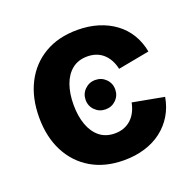

<svg xmlns="http://www.w3.org/2000/svg" viewBox="-104 -662 796 781"><g transform="rotate(-20 294.0 -271.5)"><path d="M305.8 -209.5Q279.1 -209.5 260.5 -227.9Q241.8 -246.3 241.8 -272.9Q241.8 -299.6 260.5 -318Q279.1 -336.4 305.8 -336.4Q332.7 -336.4 351.2 -318Q369.7 -299.6 369.7 -272.9Q369.7 -246.3 351.2 -227.9Q332.7 -209.5 305.8 -209.5ZM306.4 10.7Q224.3 10.7 164.4 -24.6Q104.6 -59.9 72.1 -123.3Q39.7 -186.6 39.7 -270.6Q39.7 -355.2 72.1 -418.7Q104.6 -482.2 164.4 -517.4Q224.3 -552.7 306.4 -552.7Q355.2 -552.7 396.2 -540.1Q437.1 -527.5 468.8 -504Q500.5 -480.5 521 -446.9Q541.4 -413.2 549.2 -371.3L413.1 -345.8Q408.6 -367 399.4 -383.9Q390.2 -400.9 377 -412.9Q363.7 -424.9 346.4 -431.2Q329.1 -437.5 308 -437.5Q268.9 -437.5 242.4 -416.4Q216 -395.4 202.4 -357.9Q188.9 -320.5 188.9 -271.1Q188.9 -222.4 202.4 -184.8Q216 -147.3 242.4 -125.9Q268.9 -104.6 308 -104.6Q329.3 -104.6 346.8 -111.1Q364.4 -117.7 378 -130Q391.6 -142.4 400.8 -160.2Q409.9 -177.9 414.2 -199.9L550.1 -174.7Q542.6 -131.5 522 -97.4Q501.4 -63.3 469.7 -39Q438.1 -14.8 396.8 -2.1Q355.4 10.7 306.4 10.7Z"/></g></svg>

Font: Inter Variable LoSnoCo
Style: Regular
Weight: 400
Designer: Rasmus Andersson
Foundry: rsms
Version: Version 4.000;git-a52131595; featfreeze: case,dlig,ss01,ss02